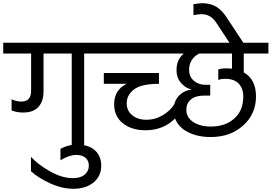

<svg xmlns="http://www.w3.org/2000/svg" viewBox="-42 -907 1685 1191"><path d="M-22 -642H596V-575H480V0H403V-575H228V-341Q228 -278 196 -243.5Q164 -209 103 -209Q62 -209 30 -222V-291Q60 -277 91 -277Q151 -277 151 -344V-575H-22Z M150 155V66Q193 113 267.5 155.5Q342 198 409 198Q457 198 483 176.5Q509 155 509 121Q509 89 488 71.5Q467 54 431 54Q388 54 333 87V16L344 11Q354 6 365 2Q376 -2 394.5 -6Q413 -10 432 -10Q509 -10 547.5 26Q586 62 586 121Q586 185 538.5 224.5Q491 264 412 264Q343 264 268.5 230Q194 196 150 155Z M1397 -481V-575H1193Q1131 -541 1131 -473Q1131 -431 1160.5 -406Q1190 -381 1232 -381H1262V-314H1224Q1171 -314 1142.5 -290.5Q1114 -267 1114 -226Q1114 -178 1157 -150Q1200 -122 1266 -122Q1355 -122 1411 -171.5Q1467 -221 1467 -308Q1467 -359 1438.5 -388.5Q1410 -418 1355 -418Q1328 -418 1312 -411V-476Q1329 -483 1367 -483Q1377 -483 1397 -481ZM1623 -575H1470V-458Q1546 -415 1546 -309Q1546 -200 1466.5 -128.5Q1387 -57 1266 -57Q1184 -57 1124.5 -87Q1065 -117 1044 -172Q971 -99 860 -99Q775 -99 720.5 -142Q666 -185 666 -261Q666 -348 743 -387H602V-454H944V-387Q835 -387 789.5 -352.5Q744 -318 744 -266Q744 -220 778.5 -192Q813 -164 866 -164Q921 -164 968 -192.5Q1015 -221 1039 -260Q1049 -299 1078 -323Q1107 -347 1148 -352Q1112 -358 1082.5 -390.5Q1053 -423 1053 -473Q1053 -537 1098 -575H552V-642H1623Z M1158 -813V-881Q1194 -887 1212 -887Q1263 -887 1299 -865.5Q1335 -844 1365 -797L1472 -635H1386L1299 -767Q1265 -819 1208 -819Q1188 -819 1158 -813Z"/></svg>

Font: Hind Regular
Style: Regular
Weight: 400
Designer: Manushi Parikh, Satya Rajpurohit
Foundry: Indian Type Foundry
Version: Version 1.201;PS 1.0;hotconv 1.0.78;makeotf.lib2.5.61930; tt